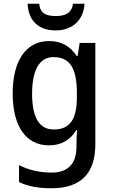

<svg xmlns="http://www.w3.org/2000/svg" viewBox="-20 -769 606 1029"><path d="M433 -749H371C365 -698 327 -683 280 -683C227 -683 195 -697 190 -749H128C132 -659 185 -606 279 -606C370 -606 428 -663 433 -749ZM243 -549C121 -549 48 -446 48 -268C48 -91 120 10 242 10C306 10 355 -16 389 -72H393C391 -52 390 -19 390 0V17C390 110 342 156 258 156C195 156 135 143 82 116V207C131 230 187 240 255 240C417 240 491 157 491 3V-539H407L396 -469H391C355 -524 306 -549 243 -549ZM266 -463C353 -463 392 -406 392 -270V-248C392 -127 353 -75 268 -75C191 -75 152 -138 152 -267C152 -394 192 -463 266 -463Z"/></svg>

Font: Noto Sans Myanmar SemiCondensed Medium
Style: Regular
Weight: 500
Width: 4
Designer: Monotype Design Team
Foundry: Monotype Imaging Inc.
Version: Version 2.107